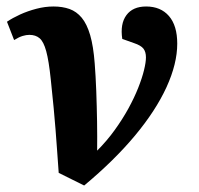

<svg xmlns="http://www.w3.org/2000/svg" viewBox="-20 -546 613 592"><path d="M239.5 26 161 -13Q158 -56 155.7 -87Q153.5 -118 151.2 -147.3Q149 -176.5 145.5 -212.8Q142 -249 136.5 -301.5Q130.5 -359 122.5 -388.2Q114.5 -417.5 102.2 -428Q90 -438.5 70.5 -438.5Q61 -438.5 50 -435.2Q39 -432 23.5 -422.5L1.5 -479Q18.5 -490.5 42 -501.3Q65.5 -512 92.3 -519Q119 -526 145 -526Q172.5 -526 194.3 -518.3Q216 -510.5 232 -491.3Q248 -472 258 -437.8Q268 -403.5 272 -350.5Q275 -312.5 276.8 -265.5Q278.5 -218.5 279.3 -170.8Q280 -123 279.5 -81.5Q309.5 -111.5 333.5 -144.8Q357.5 -178 375.8 -211.3Q394 -244.5 406 -274.8Q418 -305 424 -329.5Q430 -354 430 -369Q430 -386 422.3 -396Q414.5 -406 393.5 -413L357 -426Q350 -472.5 369.8 -499.3Q389.5 -526 430.5 -526Q475.5 -526 501 -496.5Q526.5 -467 526.5 -411.5Q526.5 -349.5 493.3 -277Q460 -204.5 396 -127.7Q332 -51 239.5 26Z"/></svg>

Font: Literata
Style: Italic
Weight: 400
Italic angle: -2°
Designer: Latin by Veronika Burian and Jose Scaglione. Greek by Irene Vlachou. Cyrillic by Vera Evstafieva
Foundry: TypeTogether
Version: Version 3.103;gftools[0.9.29]